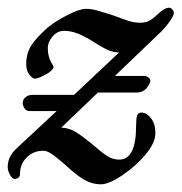

<svg xmlns="http://www.w3.org/2000/svg" viewBox="-20 -444 471 498"><path d="M397 -361 278 -247H354Q360 -247 365 -243Q370 -239 370 -234L369 -230Q358 -204 335 -204H234L139 -113Q159 -112 175 -102.5Q191 -93 218 -71Q242 -50 257 -40Q272 -30 289 -30Q333 -30 333 -117Q333 -136 335.5 -144Q338 -152 347 -152Q360 -152 371.5 -137.5Q383 -123 383 -99Q383 -73 356.5 -42Q330 -11 296 11.5Q262 34 242 34Q218 34 196.5 21Q175 8 151 -15Q145 -20 132 -31Q119 -42 109.5 -47.5Q100 -53 93 -53Q66 -53 49 -35.5Q32 -18 32 6Q32 20 17 20Q12 20 6 9.5Q0 -1 0 -11Q0 -39 25 -61L127 -156H56Q48 -156 43.5 -163Q39 -170 39 -177Q39 -186 46.5 -192Q54 -198 64 -198H172L289 -308Q274 -308 258.5 -315Q243 -322 222 -336Q199 -350 181.5 -357Q164 -364 146 -364Q129 -364 116.5 -349.5Q104 -335 104 -319Q104 -297 114 -280Q119 -273 119 -270Q119 -267 114 -262Q108 -255 92.5 -247.5Q77 -240 71 -240Q64 -240 56 -250.5Q48 -261 48 -278Q48 -305 60.5 -325Q73 -345 102 -371Q122 -388 154 -404.5Q186 -421 203 -421Q217 -421 231.5 -417Q246 -413 256.5 -409.5Q267 -406 274 -404Q280 -402 302.5 -393.5Q325 -385 342 -385Q357 -385 366 -389.5Q375 -394 388 -406Q406 -424 419 -424Q423 -424 427 -419.5Q431 -415 431 -411Q431 -404 421 -389.5Q411 -375 397 -361Z"/></svg>

Font: EB Garamond Medium
Style: Italic
Weight: 500
Italic angle: -17.2°
Designer: Georg Duffner and Octavio Pardo
Foundry: Georg Duffner
Version: Version 1.000